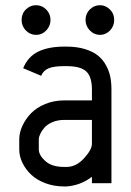

<svg xmlns="http://www.w3.org/2000/svg" viewBox="-20 -687 490 720"><path d="M115.7 -556.2Q93.3 -556.2 77.1 -572.5Q61 -588.9 61 -612.3Q61 -636.2 77.4 -651.9Q93.8 -667.5 114.7 -667.5Q137.7 -667.5 153.6 -651.1Q169.4 -634.8 169.4 -612.3Q169.4 -589.8 153.6 -573Q137.7 -556.2 115.7 -556.2ZM355 -556.2Q333 -556.2 316.9 -572.8Q300.8 -589.4 300.8 -612.3Q300.8 -635.7 316.9 -651.6Q333 -667.5 355 -667.5Q375.5 -667.5 391.8 -651.9Q408.2 -636.2 408.2 -612.3Q408.2 -588.4 392.1 -572.3Q376 -556.2 355 -556.2ZM220.7 -237.3Q196.3 -237.3 176.8 -229Q157.2 -220.7 146.7 -208.5Q136.2 -196.3 130.9 -184.8Q125.5 -173.3 125.5 -164.6V-126.5Q125.5 -105.5 149.7 -83.3Q173.8 -61 220.7 -61H229.5Q265.6 -61 295.2 -93.5Q324.7 -126 324.7 -147.5V-237.3ZM220.7 -512.2H229.5Q268.6 -512.2 298.6 -502.9Q328.6 -493.7 347.2 -478.8Q365.7 -463.9 377.4 -442.4Q389.2 -420.9 393.6 -398.9Q397.9 -377 397.9 -351.1V0H324.7V-23.9Q282.2 8.3 229.5 12.2H220.7Q182.6 12.2 150.1 0Q117.7 -12.2 96.7 -32.2Q75.7 -52.2 64 -76.7Q52.2 -101.1 52.2 -126.5V-164.6Q52.2 -189.5 64 -215.1Q75.7 -240.7 96.4 -262.2Q117.2 -283.7 149.9 -297.1Q182.6 -310.5 220.7 -310.5H324.7V-351.1Q324.7 -398.9 303.7 -418.9Q282.7 -439 229.5 -439H220.7Q180.7 -439 161.4 -430.4Q142.1 -421.9 134.3 -402.8L66.9 -431.2Q85 -475.1 123.8 -493.7Q162.6 -512.2 220.7 -512.2Z"/></svg>

Font: Anka/Coder Narrow
Style: Regular
Weight: 400
Width: 3
Monospace: yes
Version: Version 001.100